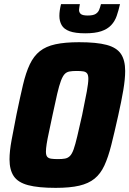

<svg xmlns="http://www.w3.org/2000/svg" viewBox="-20 -900 625 928"><path d="M249 8Q165 8 116 -5Q67 -18 46.5 -48.5Q26 -79 26 -130Q26 -169 36 -223Q46 -277 60 -348Q77 -430 91 -489.5Q105 -549 124 -589Q143 -629 172.5 -652.5Q202 -676 248 -686Q294 -696 362 -696Q447 -696 495.5 -683Q544 -670 564.5 -639.5Q585 -609 585 -557Q585 -518 576 -464.5Q567 -411 551 -340Q533 -259 518 -199.5Q503 -140 484.5 -100Q466 -60 437 -36.5Q408 -13 363 -2.5Q318 8 249 8ZM260 -131Q280 -131 294 -133.5Q308 -136 318 -146Q328 -156 336 -178.5Q344 -201 353.5 -241.5Q363 -282 377 -344Q392 -416 399.5 -457.5Q407 -499 407 -519Q407 -537 401 -545Q395 -553 382.5 -555Q370 -557 350 -557Q330 -557 316 -554.5Q302 -552 292.5 -542Q283 -532 274.5 -509.5Q266 -487 256.5 -446.5Q247 -406 234 -344Q224 -295 216.5 -261Q209 -227 205.5 -204Q202 -181 202 -167Q202 -150 208 -142.5Q214 -135 227 -133Q240 -131 260 -131ZM392 -739Q344 -739 316.5 -749Q289 -759 278 -778.5Q267 -798 267 -823Q267 -836 269 -850Q271 -864 275 -880H366Q365 -872 363.5 -865Q362 -858 362 -852Q362 -840 370.5 -832.5Q379 -825 404 -825Q430 -825 442 -832.5Q454 -840 459 -852Q464 -864 468 -880H560Q553 -849 544 -823Q535 -797 517 -778Q499 -759 469 -749Q439 -739 392 -739Z"/></svg>

Font: Saira SemiCondensed ExtraBold
Style: Italic
Weight: 800
Width: 4
Italic angle: -12°
Designer: Hector Gatti with collaboration of the Omnibus-Type team
Foundry: Omnibus-Type
Version: Version 1.101